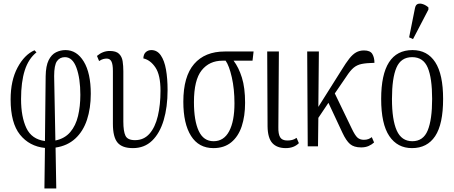

<svg xmlns="http://www.w3.org/2000/svg" viewBox="-20 -827 2568 1085"><path d="M231 238 234 9Q146 0 93 -66Q40 -132 40 -265Q40 -372 79 -445Q118 -518 175 -543L186 -531Q141 -495 120 -429.5Q99 -364 99 -267Q99 -167 129 -103.5Q159 -40 234 -30L238 -396Q239 -455 255 -487Q271 -519 296.5 -531.5Q322 -544 350 -544Q414 -544 453.5 -479Q493 -414 493 -297Q493 -215 471.5 -150Q450 -85 405.5 -44Q361 -3 294 7L298 238ZM286 -397 293 -33Q346 -44 377 -80.5Q408 -117 421 -171.5Q434 -226 434 -291Q434 -384 412 -444Q390 -504 347 -504Q318 -504 302 -481.5Q286 -459 286 -397Z M731 10Q670 10 644 -21.5Q618 -53 618 -127V-426Q618 -464 609.5 -480Q601 -496 583 -496Q574 -496 564 -493.5Q554 -491 540 -482L528 -511Q561 -539 600 -539Q636 -539 652.5 -523Q669 -507 673 -481Q677 -455 677 -424V-140Q677 -85 689 -60Q701 -35 743 -35Q793 -35 825 -71.5Q857 -108 872 -171.5Q887 -235 887 -314Q887 -403 858.5 -445.5Q830 -488 790 -497Q791 -521 804 -532.5Q817 -544 835 -544Q868 -544 888.5 -514.5Q909 -485 918 -434Q927 -383 927 -318Q927 -222 905 -148Q883 -74 839.5 -32Q796 10 731 10Z M1186 10Q1103 10 1059.5 -59Q1016 -128 1016 -252Q1016 -395 1077 -465.5Q1138 -536 1250 -536H1413L1407 -484H1300Q1329 -446 1347 -388.5Q1365 -331 1365 -246Q1365 -171 1346 -113.5Q1327 -56 1287 -23Q1247 10 1186 10ZM1187 -29Q1245 -29 1275 -85.5Q1305 -142 1305 -243Q1305 -324 1290 -390Q1275 -456 1255 -484H1237Q1163 -484 1119.5 -429.5Q1076 -375 1076 -250Q1076 -145 1103 -87Q1130 -29 1187 -29Z M1595 10Q1545 10 1519 -18.5Q1493 -47 1492 -113L1490 -536H1556L1553 -109Q1552 -70 1563 -51.5Q1574 -33 1604 -33Q1618 -33 1630.5 -36Q1643 -39 1656 -48L1669 -18Q1641 10 1595 10Z M1719 0 1716 -536H1782L1779 -223L1910 -431Q1935 -472 1954 -496Q1973 -520 1992.5 -531Q2012 -542 2037 -542Q2072 -542 2084 -522Q2096 -502 2096 -472Q2050 -471 2023.5 -465.5Q1997 -460 1978 -444Q1959 -428 1937 -394L1872 -299L1968 -100Q1986 -62 2000 -49.5Q2014 -37 2036 -37Q2051 -37 2061.5 -41Q2072 -45 2081 -52L2094 -22Q2081 -10 2063 -2Q2045 6 2021 6Q1980 6 1958 -13Q1936 -32 1915 -77L1836 -246L1779 -161L1777 0Z M2308 10Q2226 10 2180 -58Q2134 -126 2134 -268Q2134 -544 2311 -544Q2395 -544 2439.5 -475.5Q2484 -407 2484 -268Q2484 -125 2439 -57.5Q2394 10 2308 10ZM2310 -29Q2372 -29 2397 -90Q2422 -151 2422 -268Q2422 -386 2397 -445Q2372 -504 2309 -504Q2246 -504 2220.5 -445Q2195 -386 2195 -268Q2195 -150 2222 -89.5Q2249 -29 2310 -29ZM2314 -606 2292 -616 2325 -781Q2329 -801 2342 -805Q2355 -809 2371.5 -803Q2388 -797 2401 -785V-773Z"/></svg>

Font: Noto Serif ExtraCondensed Light
Style: Regular
Weight: 300
Width: 2
Designer: Monotype Design Team
Foundry: Monotype Imaging Inc.
Version: Version 2.014; ttfautohint (v1.8.4.7-5d5b)